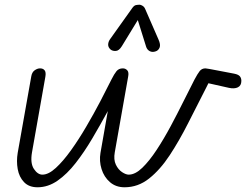

<svg xmlns="http://www.w3.org/2000/svg" viewBox="-20 -790 1042 813"><path d="M139 3Q102.5 3 81.8 -18.8Q61 -40.5 55 -74Q49 -107.5 55 -143L112.5 -467Q115.5 -484.5 127 -492.5Q138.5 -500.5 149.5 -500.5Q162.5 -500.5 169 -492.2Q175.5 -484 172 -464.5L115.5 -145Q107.5 -99 123.5 -74.8Q139.5 -50.5 159.5 -50.5Q185.5 -50.5 216.5 -79Q247.5 -107.5 280.5 -153.5Q313.5 -199.5 345.2 -253.8Q377 -308 404.5 -360.5Q432 -413 452 -453.5Q463.5 -476.5 473.2 -488.5Q483 -500.5 500 -500.5Q511.5 -500.5 519 -492.2Q526.5 -484 522.5 -464.5L466 -145Q460.5 -114 470.5 -93Q480.5 -72 496.8 -61.2Q513 -50.5 525 -50.5Q552.5 -50.5 582.5 -79.5Q612.5 -108.5 643.2 -155.2Q674 -202 703 -256.2Q732 -310.5 757.8 -362.5Q783.5 -414.5 803.5 -453Q816.5 -477.5 825.5 -489Q834.5 -500.5 850 -500.5Q853 -500.5 866.8 -498Q880.5 -495.5 906.5 -490.5Q932.5 -485.5 972 -478Q989.5 -474.5 995.8 -466.8Q1002 -459 1002 -447.5Q1002 -427.5 987.2 -420.2Q972.5 -413 949.5 -418L862.5 -437.5L854 -420.5Q815 -344.5 777 -269.2Q739 -194 698.5 -132.5Q658 -71 611.2 -34Q564.5 3 507.5 3Q470.5 3 445.5 -18.8Q420.5 -40.5 410 -74.2Q399.5 -108 405.5 -143L436.5 -319.5Q404.5 -261 370.8 -203.8Q337 -146.5 300.5 -99.8Q264 -53 223.8 -25Q183.5 3 139 3ZM639 -572.5Q625 -567.5 613.8 -573.5Q602.5 -579.5 598.5 -593L563.5 -705L496 -594.5Q484 -575 470.2 -574.2Q456.5 -573.5 448 -580.5Q437.5 -590 438 -601.8Q438.5 -613.5 446 -624L539 -754.5Q547.5 -767 555.8 -768.5Q564 -770 571.5 -770Q576 -770 583.5 -765.5Q591 -761 594.5 -752.5L651 -623Q661 -601 655.8 -588.5Q650.5 -576 639 -572.5Z"/></svg>

Font: Edu AU VIC WA NT Hand
Style: Regular
Weight: 400
Designer: Tina and Corey Anderson, Eben Sorkin, Mirko Velimirovic
Foundry: Google for Education
Version: Version 1.001